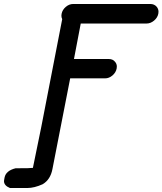

<svg xmlns="http://www.w3.org/2000/svg" viewBox="-95 -731 815 963"><path d="M112 -94 217 -635Q213 -643 213 -652Q213 -657 214 -662Q218 -682 235 -696.5Q252 -711 272 -711H659Q679 -711 691 -697Q700 -686 700 -672Q700 -667 699 -662Q695 -642 677.5 -627.5Q660 -613 640 -613H310L276 -435H451Q471 -435 482 -421Q491 -411 491 -397Q491 -392 490 -387Q486 -367 469 -352.5Q452 -338 432 -338H257L168 117Q158 170 119 193Q77 212 42 212H-45Q-75 200 -75 177Q-75 174 -74 170L-72 159Q-65 125 -17 113Q61 113 70 111Z"/></svg>

Font: Bad Comic
Style: Italic
Weight: 400
Italic angle: -11°
Designer: GGBotNet
Foundry: GGBotNet
Version: 0.95